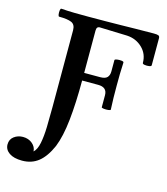

<svg xmlns="http://www.w3.org/2000/svg" viewBox="-190 -764 930 1068"><g transform="rotate(15 275.0 -230.5)"><path d="M37 206Q-11 206 -37.5 187.5Q-64 169 -64 139Q-64 110 -42 93.5Q-20 77 9 77Q41 77 63 95.5Q85 114 86 140Q105 123 113 83.5Q121 44 122.5 -10.5Q124 -65 124 -124V-568Q124 -601 101 -611Q78 -621 30 -621Q25 -621 23.5 -632.5Q22 -644 23.5 -655.5Q25 -667 30 -667Q69 -664 108 -663.5Q147 -663 185 -663Q245 -663 289.5 -663.5Q334 -664 374 -664.5Q414 -665 458.5 -666Q503 -667 563 -667Q583 -667 590 -663.5Q597 -660 597 -649V-493Q597 -487 584 -485Q571 -483 558.5 -485Q546 -487 546 -493Q546 -545 510 -579.5Q474 -614 422 -617L265 -622Q245 -623 245 -599V-355H337Q366 -355 377.5 -367.5Q389 -380 389 -402V-467Q389 -472 402 -474Q415 -476 428 -474.5Q441 -473 441 -467Q439 -433 438.5 -399.5Q438 -366 438 -333Q438 -298 438.5 -264Q439 -230 441 -196Q441 -192 428 -190.5Q415 -189 402 -190.5Q389 -192 389 -196V-265Q389 -311 337 -311H245Q245 -181 234.5 -82.5Q224 16 199 78Q170 144 131 175Q92 206 37 206Z"/></g></svg>

Font: Junicode SmExp
Style: Bold
Weight: 700
Width: 6
Designer: Peter S. Baker
Version: Version 2.205; ttfautohint (v1.8.4)